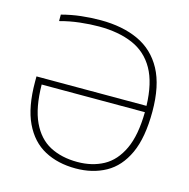

<svg xmlns="http://www.w3.org/2000/svg" viewBox="-110 -856 956 972"><g transform="rotate(15 368.0 -370.0)"><path d="M370 9Q277 9 207 -28.5Q137 -66 98 -147.8Q59 -229.5 59 -362.5V-390H635.5Q632 -509.5 591.5 -581Q551 -652.5 477 -684.2Q403 -716 300 -716Q254.5 -716 201 -710Q147.5 -704 97 -690V-724Q148 -737.5 198.2 -743.2Q248.5 -749 300 -749Q415 -749 498.2 -710.5Q581.5 -672 626.8 -588.5Q672 -505 672 -369.5Q672 -233 633.8 -149.8Q595.5 -66.5 527.2 -28.8Q459 9 370 9ZM370 -25Q447.5 -25 506.8 -57.2Q566 -89.5 600.2 -162.5Q634.5 -235.5 636 -357H95Q96.5 -235.5 130.8 -162.5Q165 -89.5 226.2 -57.2Q287.5 -25 370 -25Z"/></g></svg>

Font: Encode Sans SemiExpanded SemiExpanded Thin
Style: Regular
Weight: 100
Width: 6
Designer: Multiple Designers
Foundry: Impallari Type
Version: Version 3.000; ttfautohint (v1.8.3) -l 8 -r 50 -G 200 -x 14 